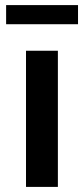

<svg xmlns="http://www.w3.org/2000/svg" viewBox="-20 -733 329 753"><path d="M82 0V-534H207V0ZM4 -638V-713H286V-638Z"/></svg>

Font: Montserrat Thin SemiBold
Style: Regular
Weight: 600
Version: Version 9.000